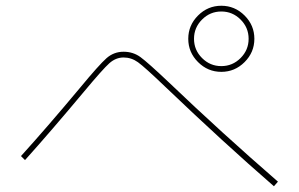

<svg xmlns="http://www.w3.org/2000/svg" viewBox="-20 -750 1040 668"><path d="M669 -534Q635 -568 635 -615Q635 -662 669 -696Q703 -730 750 -730Q797 -730 831 -696Q865 -662 865 -615Q865 -568 831 -534Q797 -500 750 -500Q703 -500 669 -534ZM258 -444Q325 -525 350.5 -547.5Q376 -570 410 -570Q443 -570 468.5 -551.5Q494 -533 569 -462Q750 -289 947 -118L933 -102Q759 -253 555 -448Q483 -517 460 -533.5Q437 -550 410 -550Q383 -550 360.5 -530Q338 -510 273 -432Q156 -292 67 -193L53 -207Q141 -304 258 -444ZM817 -548Q845 -576 845 -615Q845 -654 817 -682Q789 -710 750 -710Q711 -710 683 -682Q655 -654 655 -615Q655 -576 683 -548Q711 -520 750 -520Q789 -520 817 -548Z"/></svg>

Font: Mplus 1p Thin
Style: Regular
Weight: 250
Version: Version 1.061